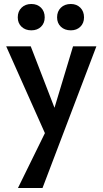

<svg xmlns="http://www.w3.org/2000/svg" viewBox="-20 -653 514 962"><path d="M69 -566Q69 -596 88 -614.5Q107 -633 137 -633Q167 -633 185.5 -614.5Q204 -596 204 -566Q204 -537 185.5 -519Q167 -501 137 -501Q107 -501 88 -519Q69 -537 69 -566ZM335 -501Q304 -501 285 -519Q266 -537 266 -566Q266 -596 285 -614.5Q304 -633 335 -633Q364 -633 382.5 -614.5Q401 -596 401 -566Q401 -537 382.5 -519Q364 -501 335 -501ZM346 -421H463L193 289H70L205 14L11 -421H134L253 -113Z"/></svg>

Font: EauTest
Style: Bold
Weight: 700
Designer: Christian Thalmann (Catharsis Fonts)
Version: Version 0.001;PS 000.001;hotconv 1.0.88;makeotf.lib2.5.64775